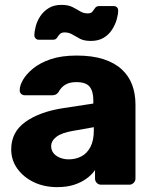

<svg xmlns="http://www.w3.org/2000/svg" viewBox="-20 -758 630 788"><path d="M215 10Q161 10 118.5 -10.5Q76 -31 51 -66Q26 -101 26 -145Q26 -216 84 -257.5Q142 -299 238 -314L363 -333V-347Q363 -383 348 -402Q333 -421 293 -421Q265 -421 247.5 -410Q230 -399 220 -380Q211 -367 195 -367H83Q72 -367 66 -373.5Q60 -380 61 -389Q61 -407 74.5 -430.5Q88 -454 116 -477Q144 -500 188 -515Q232 -530 295 -530Q359 -530 405 -515Q451 -500 480 -473Q509 -446 522.5 -409.5Q536 -373 536 -329V-25Q536 -15 528.5 -7.5Q521 0 511 0H395Q384 0 377 -7.5Q370 -15 370 -25V-60Q357 -41 335 -25Q313 -9 283.5 0.5Q254 10 215 10ZM262 -104Q291 -104 314.5 -116.5Q338 -129 351.5 -155.5Q365 -182 365 -222V-236L280 -221Q233 -213 211.5 -196.5Q190 -180 190 -158Q190 -141 200 -129Q210 -117 226.5 -110.5Q243 -104 262 -104ZM353 -590Q325 -590 308 -599Q291 -608 277 -616.5Q263 -625 245 -625Q232 -625 225.5 -618Q219 -611 214 -603Q209 -595 198 -595H138Q131 -595 126 -600.5Q121 -606 121 -612Q121 -628 126.5 -649.5Q132 -671 145 -691Q158 -711 179.5 -724.5Q201 -738 232 -738Q260 -738 277.5 -729Q295 -720 309 -711.5Q323 -703 340 -703Q354 -703 359.5 -710.5Q365 -718 370.5 -725.5Q376 -733 387 -733H447Q455 -733 460 -728Q465 -723 465 -715Q465 -699 459 -678Q453 -657 440 -636.5Q427 -616 405.5 -603Q384 -590 353 -590Z"/></svg>

Font: Rubik Light
Style: Bold
Weight: 700
Version: Version 2.104